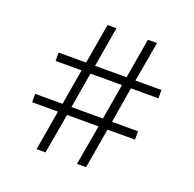

<svg xmlns="http://www.w3.org/2000/svg" viewBox="-123 -825 960 951"><g transform="rotate(20 356.5 -349.0)"><path d="M416 -211H250L213 0H166L202 -211H66V-255H210L242 -443H105V-487H250L286 -698H333L297 -487H463L499 -698H547L510 -487H647V-443H502L471 -255H608V-211H463L427 0H379ZM423 -255 455 -443H289L257 -255Z"/></g></svg>

Font: IBM Plex Sans Thai Looped Light
Style: Regular
Weight: 300
Designer: Mike Abbink, Paul van der Laan, Pieter van Rosmalen, Ben Mitchell, Mark Frömberg
Foundry: Bold Monday
Version: Version 1.1